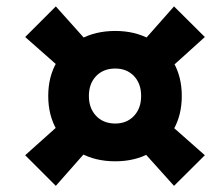

<svg xmlns="http://www.w3.org/2000/svg" viewBox="-20 -636 698 613"><path d="M348 -537.2Q410.8 -537.2 458.6 -510.8Q506.4 -484.4 533.4 -437.8Q560.4 -391.2 560.4 -329.6Q560.4 -268 533.4 -221.1Q506.4 -174.2 458.6 -147.6Q410.8 -121 348 -121Q284.6 -121 236.5 -147.6Q188.4 -174.2 161.2 -221.1Q134 -268 134 -329.6Q134 -391.2 161.2 -437.8Q188.4 -484.4 236.5 -510.8Q284.6 -537.2 348 -537.2ZM348 -417.2Q310.2 -417.2 287 -393.2Q263.8 -369.2 263.8 -329.6Q263.8 -290.2 287 -265.9Q310.2 -241.6 348 -241.6Q384.8 -241.6 407.7 -265.9Q430.6 -290.2 430.6 -329.6Q430.6 -369.2 407.7 -393.2Q384.8 -417.2 348 -417.2ZM158.2 -615.6 289.2 -469.2 207.6 -388 60.4 -517.8ZM206.8 -271.4 288 -189.8 158.2 -42.6 60.4 -140.4ZM490.4 -267.2 634 -140.4 535.6 -42.6 407.6 -185ZM535.6 -615.6 634 -517.8 491.6 -389.2 408.8 -472Z"/></svg>

Font: Work Sans
Style: Italic
Weight: 400
Italic angle: -13°
Designer: Wei Huang
Foundry: Wei Huang
Version: Version 2.012